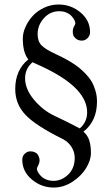

<svg xmlns="http://www.w3.org/2000/svg" viewBox="-20 -678 506 867"><path d="M340.3 -98.1Q373.5 -127 373.5 -170.9Q373.5 -275.9 192.9 -366.2Q174.8 -375.5 127 -397Q93.3 -368.2 93.3 -324.2Q93.3 -275.9 133.3 -227.8Q173.3 -179.7 225.6 -155.3Q281.2 -129.4 340.3 -98.1ZM244.1 -657.7Q300.8 -657.7 343.8 -621.6Q386.7 -585.4 386.7 -532.7Q386.7 -517.1 375.5 -505.9Q364.3 -494.6 350.1 -494.6Q333.5 -494.6 323.2 -503.2Q313 -511.7 310.8 -519.5Q308.6 -527.3 308.6 -534.2Q308.6 -550.8 315.9 -561Q320.3 -568.8 320.3 -574.2Q320.3 -576.2 318.4 -581.5Q316.4 -586.9 311.3 -595Q306.2 -603 298.3 -610.1Q290.5 -617.2 277.3 -622.3Q264.2 -627.4 248 -627.4Q206.5 -627.4 178.2 -595.9Q149.9 -564.5 149.9 -523.9Q149.9 -491.2 167.5 -473.4Q185.1 -455.6 225.1 -437Q245.6 -427.2 260.7 -419.7Q275.9 -412.1 297.4 -399.4Q318.8 -386.7 334.2 -374.5Q349.6 -362.3 366.5 -345Q383.3 -327.6 393.8 -309.6Q404.3 -291.5 411.1 -268.1Q418 -244.6 418 -219.2Q418 -131.3 356.9 -83.5Q376.5 -65.9 383.5 -42.7Q390.6 -19.5 390.6 13.2Q390.6 45.9 368.4 81.8Q346.2 117.7 306.4 143.3Q266.6 168.9 222.7 168.9Q167 168.9 123.8 132.6Q80.6 96.2 80.6 43.5Q80.6 26.9 91.8 16.1Q103 5.4 117.2 5.4Q129.4 5.4 138.4 10Q147.5 14.6 151.4 21.7Q155.3 28.8 157 34.7Q158.7 40.5 158.7 44.9Q158.7 57.1 152.6 68.6Q146.5 80.1 146.5 85Q146.5 87.4 148.4 92.8Q150.4 98.1 156 106.2Q161.6 114.3 169.7 121.3Q177.7 128.4 191.4 133.5Q205.1 138.7 221.2 138.7Q258.3 138.7 287.8 110.4Q317.4 82 317.4 34.7Q317.4 7.8 302.5 -15.1Q287.6 -38.1 263.2 -50.3Q142.6 -109.9 95.7 -158.7Q48.8 -207.5 48.8 -275.9Q48.8 -362.3 107.9 -409.7Q83 -439.9 83 -504.4Q83 -529.3 95 -556.2Q106.9 -583 127.4 -605.7Q147.9 -628.4 179 -643.1Q210 -657.7 244.1 -657.7Z"/></svg>

Font: Libertinage
Style: f
Weight: 400
Designer: OSP
Foundry: OSP
Version: Version 1.0; 2008; OFL relea